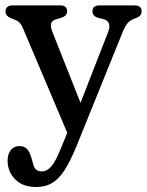

<svg xmlns="http://www.w3.org/2000/svg" viewBox="-20 -474 560 732"><path d="M212.5 90.5 236.5 32.5 68.5 -364Q60 -384.5 50 -391.5Q40 -398.5 20.5 -405Q1 -414 1 -429.5Q1 -453.5 28.5 -453.5H209.5Q236 -453.5 236 -430.5Q236 -414 213.5 -406L195.5 -401Q177.5 -396 174.5 -383.8Q171.5 -371.5 181.5 -348L287 -82L391.5 -350Q408 -391.5 375 -401L354 -406Q332.5 -413 332.5 -430.5Q332.5 -453.5 360 -453.5H492.5Q520 -453.5 520 -430.5Q520 -423 516 -417Q512 -411 501 -406Q479.5 -399 469.2 -388.8Q459 -378.5 448.5 -354L271 85Q247 143 224.8 176.8Q202.5 210.5 177 224.8Q151.5 239 118.5 239Q66.5 239 37.8 209.8Q9 180.5 9 139Q9 113.5 21 98.2Q33 83 54 83Q73 83 83.2 94.2Q93.5 105.5 100 128.5L105 146Q108 164 117 171.8Q126 179.5 138.5 179.5Q159 179.5 175.8 160.2Q192.5 141 212.5 90.5Z"/></svg>

Font: Fraunces 72pt S100
Style: Regular
Weight: 400
Version: Version 1.000; ttfautohint (v1.8.3)